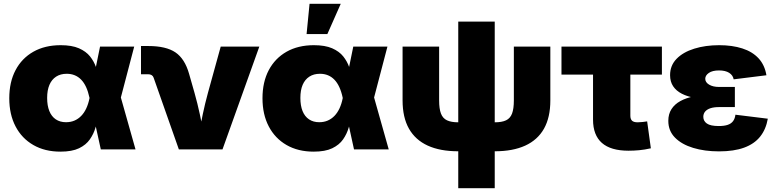

<svg xmlns="http://www.w3.org/2000/svg" viewBox="-20 -786 4083 1010"><path d="M297.9 11.7Q215.8 11.7 155.3 -23.2Q94.7 -58.1 61.8 -121.1Q28.8 -184.1 28.8 -269Q28.8 -354.5 61.8 -417Q94.7 -479.5 155.5 -513.9Q216.3 -548.3 299.3 -548.3Q357.9 -548.3 395.3 -532Q432.6 -515.6 453.6 -489.3Q474.6 -462.9 485.4 -431.6Q496.1 -400.4 501.5 -371.1H556.2L614.7 -276.9L692.9 0H510.3L450.7 -272Q443.8 -304.2 432.9 -327.9Q421.9 -351.6 407 -366.9Q392.1 -382.3 373 -390.1Q354 -397.9 331.1 -397.9Q298.3 -397.9 275.1 -382.8Q252 -367.7 240 -339.6Q228 -311.5 228 -271Q228 -230.5 239.5 -201.9Q251 -173.3 273.4 -158.2Q295.9 -143.1 327.1 -143.1Q351.6 -143.1 371.6 -151.6Q391.6 -160.2 407.2 -176.3Q422.9 -192.4 433.8 -215.8Q444.8 -239.3 450.7 -269L506.3 -541H686L614.7 -269L555.7 -177.7H497.6Q491.7 -147.5 482.2 -114.5Q472.7 -81.5 452.6 -52.7Q432.6 -23.9 395.8 -6.1Q358.9 11.7 297.9 11.7Z M920.9 0 788.1 -377.4Q785.2 -386.2 777.6 -390.9Q770 -395.5 758.8 -395.5H721.7V-543.9H760.3Q853.5 -543.9 902.8 -510.5Q952.1 -477.1 974.6 -397.9L1003.4 -296.9Q1019 -241.7 1031.2 -184.8Q1043.5 -127.9 1056.2 -63H1022.5Q1034.7 -127.9 1046.6 -184.8Q1058.6 -241.7 1073.7 -296.9L1141.1 -541H1344.2L1150.4 0Z M1629.9 11.7Q1547.9 11.7 1487.3 -23.2Q1426.8 -58.1 1393.8 -121.1Q1360.8 -184.1 1360.8 -269Q1360.8 -354.5 1393.8 -417Q1426.8 -479.5 1487.5 -513.9Q1548.3 -548.3 1631.3 -548.3Q1689.9 -548.3 1727.3 -532Q1764.6 -515.6 1785.6 -489.3Q1806.6 -462.9 1817.4 -431.6Q1828.1 -400.4 1833.5 -371.1H1888.2L1946.8 -276.9L2024.9 0H1842.3L1782.7 -272Q1775.9 -304.2 1764.9 -327.9Q1753.9 -351.6 1739 -366.9Q1724.1 -382.3 1705.1 -390.1Q1686 -397.9 1663.1 -397.9Q1630.4 -397.9 1607.2 -382.8Q1584 -367.7 1572 -339.6Q1560.1 -311.5 1560.1 -271Q1560.1 -230.5 1571.5 -201.9Q1583 -173.3 1605.5 -158.2Q1627.9 -143.1 1659.2 -143.1Q1683.6 -143.1 1703.6 -151.6Q1723.6 -160.2 1739.3 -176.3Q1754.9 -192.4 1765.9 -215.8Q1776.9 -239.3 1782.7 -269L1838.4 -541H2018.1L1946.8 -269L1887.7 -177.7H1829.6Q1823.7 -147.5 1814.2 -114.5Q1804.7 -81.5 1784.7 -52.7Q1764.6 -23.9 1727.8 -6.1Q1690.9 11.7 1629.9 11.7ZM1592.8 -606.9 1608.4 -766.1H1772.5L1702.1 -606.9Z M2390.6 9.8Q2295.4 9.8 2230.2 -20Q2165 -49.8 2131.3 -109.1Q2097.7 -168.5 2097.7 -257.8V-541H2290V-257.8Q2290 -213.9 2299.6 -188.7Q2309.1 -163.6 2331.3 -153.1Q2353.5 -142.6 2390.6 -142.6H2582.5Q2620.1 -142.6 2642.1 -153.1Q2664.1 -163.6 2673.6 -188.7Q2683.1 -213.9 2683.1 -257.8V-541H2875V-257.8Q2875 -168.5 2841.6 -109.1Q2808.1 -49.8 2742.9 -20Q2677.7 9.8 2582.5 9.8ZM2390.6 204.1V-672.4H2582.5V204.1Z M3286.1 6.8Q3192.9 6.8 3146.2 -34.2Q3099.6 -75.2 3099.6 -156.7V-393.6H2933.6V-541H3461.9V-393.6H3295.9V-177.7Q3295.9 -159.7 3304.7 -151.1Q3313.5 -142.6 3334.5 -142.6Q3344.2 -142.6 3360.8 -144.3Q3377.4 -146 3384.3 -147.5L3403.8 -5.9Q3371.6 1.5 3342.3 4.2Q3313 6.8 3286.1 6.8Z M3762.2 10.3Q3686.5 10.3 3626.2 -8.1Q3565.9 -26.4 3530.8 -62Q3495.6 -97.7 3495.6 -150.4Q3495.6 -186 3512.2 -211.9Q3528.8 -237.8 3559.1 -254.4Q3589.4 -271 3630.9 -279.3Q3672.4 -287.6 3722.2 -287.6H3845.7V-222.7H3763.2Q3735.4 -222.7 3717 -216.6Q3698.7 -210.4 3689.2 -199Q3679.7 -187.5 3679.7 -171.4Q3679.7 -149.4 3698.5 -136.2Q3717.3 -123 3761.2 -123Q3789.6 -123 3807.9 -129.2Q3826.2 -135.3 3836.2 -148.7Q3846.2 -162.1 3848.6 -182.6L4019 -161.6Q4009.3 -105.5 3978.5 -67.1Q3947.8 -28.8 3894.3 -9.3Q3840.8 10.3 3762.2 10.3ZM3723.6 -264.2Q3676.3 -264.2 3636.2 -271Q3596.2 -277.8 3566.7 -293Q3537.1 -308.1 3521 -332.3Q3504.9 -356.4 3504.9 -390.6Q3504.9 -441.4 3539.1 -476.6Q3573.2 -511.7 3632.1 -530Q3690.9 -548.3 3763.2 -548.3Q3832 -548.3 3885 -531.2Q3938 -514.2 3970.5 -479Q4002.9 -443.8 4011.7 -390.1L3839.4 -368.7Q3835.4 -390.6 3815.4 -403.1Q3795.4 -415.5 3762.7 -415.5Q3727.5 -415.5 3708.7 -402.3Q3689.9 -389.2 3689.9 -371.6Q3689.9 -353 3710.2 -340.8Q3730.5 -328.6 3762.7 -328.6H3845.7V-264.2Z"/></svg>

Font: Inter 17pt Black
Style: Regular
Weight: 900
Version: Version 4.001;git-66647c0bb